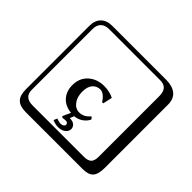

<svg xmlns="http://www.w3.org/2000/svg" viewBox="-209 -1030 1517 1517"><g transform="rotate(45 550.0 -271.0)"><path d="M483.9 39.1 473.6 28.8 503.9 -37.1Q434.1 -44.4 395 -88.4Q356 -132.3 356 -200.2Q356 -278.3 408.4 -325.7Q460.9 -373 539.1 -373Q601.1 -373 647 -349.1L647.9 -347.2L630.9 -271L618.2 -270Q602.1 -296.9 580.6 -314.5Q559.1 -332 538.1 -332Q498 -332 473.1 -303Q448.2 -273.9 448.2 -219.2Q448.2 -160.2 476.6 -122.6Q504.9 -85 547.9 -85Q598.6 -85 636.2 -130.9H638.2Q653.3 -122.1 653.8 -111.8Q640.1 -82 609.4 -60.5Q578.6 -39.1 540.5 -36.6L526.4 -1Q563.5 -1 579.8 15.4Q596.2 31.7 596.2 51.8Q596.2 78.6 572 96.9Q547.9 115.2 511.2 115.2Q479.5 115.2 446.8 100.6L459 70.8Q486.8 82 506.8 82Q522 82 532.5 74.5Q543 66.9 543 56.2Q543 47.4 536.9 41.3Q530.8 35.2 520 35.2Q495.6 35.2 483.9 39.1ZM249 -717.8Q204.1 -717.8 179.9 -693.8Q155.8 -669.9 155.8 -625V53.2Q155.8 136.2 249 136.2H820.8Q865.7 136.2 884.8 117.2Q903.8 98.1 903.8 53.2V-625Q903.8 -717.8 820.8 -717.8ZM1000 84Q1000 152.8 973.4 182.4Q946.8 211.9 880.9 211.9H249Q181.2 211.9 150.6 181.4Q120.1 150.9 120.1 84V-625Q120.1 -687 154.1 -720.5Q188 -753.9 249 -753.9H851.1Q920.9 -753.9 960.4 -721.9Q1000 -689.9 1000 -625Z"/></g></svg>

Font: Linux Biolinum Keyboard O
Style: Regular
Weight: 700
Designer: Philipp H. Poll
Foundry: Philipp H. Poll
Version: Version 0.6.1